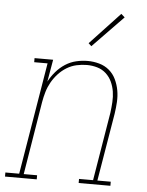

<svg xmlns="http://www.w3.org/2000/svg" viewBox="-91 -801 644 844"><g transform="rotate(5 231.5 -378.5)"><path d="M-37 0V-18H24L106 -512H47V-530H129L112 -432Q124 -455 142 -476Q160 -497 182.5 -511.5Q205 -526 230.5 -532Q256 -538 281 -538Q307 -538 332 -531Q357 -524 376 -508Q395 -492 406 -469Q417 -446 421.5 -421Q426 -396 424.5 -369.5Q423 -343 419 -317L369 -18H428V0H288V-18H350L400 -320Q403 -343 404.5 -367Q406 -391 402.5 -413.5Q399 -436 389.5 -456.5Q380 -477 363.5 -492Q347 -507 325 -513.5Q303 -520 279 -520Q257 -520 234 -515Q211 -510 190.5 -497.5Q170 -485 153.5 -467Q137 -449 125.5 -428.5Q114 -408 107.5 -386Q101 -364 97 -341L44 -18H103V0ZM291 -604 278 -616 410 -757 426 -743Z"/></g></svg>

Font: Iosevka Slab Thin Oblique
Style: Regular
Weight: 100
Italic angle: -9°
Monospace: yes
Designer: Belleve Invis
Foundry: Belleve Invis
Version: Version 11.1.0; ttfautohint (v1.8.3)